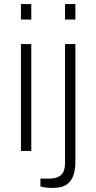

<svg xmlns="http://www.w3.org/2000/svg" viewBox="-20 -743 472 945"><path d="M83 -647V-723H134V-647ZM83 0V-526H134V0ZM300 -647V-723H351V-647ZM239 182Q227 182 216.5 181Q206 180 197 178.5Q188 177 179 175V136H226Q261 136 280.5 118Q300 100 300 62V-526H351V57Q351 86 343 115Q335 144 311 163Q287 182 239 182Z"/></svg>

Font: Archivo Expanded Thin
Style: Regular
Weight: 250
Width: 7
Designer: Hector Gatti
Foundry: Omnibus-Type
Version: Version 2.001